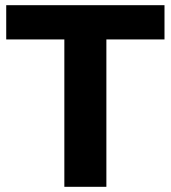

<svg xmlns="http://www.w3.org/2000/svg" viewBox="-20 -720 658 740"><path d="M228 -568H4V-700H614V-568H390V0H228Z"/></svg>

Font: APTA Sans Regular
Style: Bold Italic
Weight: 700
Version: Version 7.200